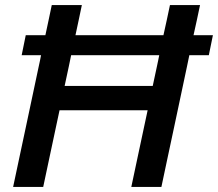

<svg xmlns="http://www.w3.org/2000/svg" viewBox="-20 -733 855 753"><path d="M31.5 0Q44 -58.5 55.5 -113Q67 -167.5 81.5 -235L132 -473Q134.5 -484.5 136.8 -495.2Q139 -506 141 -516.5H65L81 -595H158Q164 -624.5 170.5 -653.5Q176.5 -682.5 183 -713H301Q294.5 -682.5 288.5 -653.5Q282 -624.5 276 -595H621Q627.5 -624.5 634 -654Q640 -683 646.5 -713H764.5Q758 -683 752 -654Q745.5 -624.5 739 -595H815L799 -516.5H722.5Q718 -495 713.5 -473L663 -235Q648.5 -167.5 637 -113.2Q625.5 -59 613 0H495Q507.5 -58.5 519 -113Q530.5 -167.5 545 -235L559 -300.5H213.5L199.5 -235Q185 -167.5 173.5 -113Q162 -58.5 149.5 0ZM250 -473 233.5 -396H579L595.5 -473Q598 -484.5 600.2 -495.2Q602.5 -506 604.5 -516.5H259Q254.5 -495 250 -473Z"/></svg>

Font: Heraclito Medium
Style: Italic
Weight: 500
Italic angle: -12°
Designer: Kostas Bartsokas (font) & Cristiano Sobral (main changes)
Foundry: Kostas Bartsokas (font) & Cristiano Sobral (main changes)
Version: Version 1.00;July 8, 2020;FontCreator 13.0.0.2655 64-bit